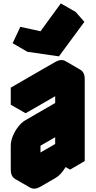

<svg xmlns="http://www.w3.org/2000/svg" viewBox="-20 -1053 560 1124"><path d="M130 -490 390 -640Q424 -660 450 -645Q476 -630 476 -590V-110L390 -60V-160Q390 -134 378 -104Q366 -74 346 -48.5Q326 -23 303 -10L217 40Q182 60 156 45Q130 30 130 -10V-150Q130 -177 142 -206.5Q154 -236 174 -261.5Q194 -287 217 -300L390 -400V-540L130 -390ZM325 -723 140 -750 185 -846 304 -820 423 -983 474 -925ZM217 -60 390 -160V-300L217 -200ZM390 -540V-400L303 -450V-590ZM390 -160V-60L303 -110V-210ZM423 -983 304 -820 217 -870 336 -1033ZM304 -820 185 -846 99 -896 217 -870ZM390 -300V-160L303 -210V-350ZM390 -160 217 -60 130 -110 303 -210ZM390 -400 217 -300Q194 -287 174 -261.5Q154 -236 142 -206.5Q130 -177 130 -150V-10Q130 30 156 45L69 -5Q43 -20 43 -60V-200Q43 -227 55 -256.5Q67 -286 87 -311.5Q107 -337 130 -350L303 -450ZM450 -645Q424 -660 390 -640L130 -490L43 -540L303 -690Q338 -710 364 -695ZM130 -490V-390L43 -440V-540ZM185 -846 140 -750 54 -800 99 -896Z"/></svg>

Font: Nabla Normal
Style: Regular
Weight: 400
Designer: Arthur Reinders Folmer
Version: Version 1.000